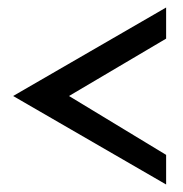

<svg xmlns="http://www.w3.org/2000/svg" viewBox="-20 -538 488 512"><path d="M15 -282 423 -46V-125L164 -282L423 -435V-518Z"/></svg>

Font: Charger Sport
Style: SeBdNrw
Weight: 600
Designer: Jasper
Foundry: Cannot Into Space Fonts
Version: Version 1.1